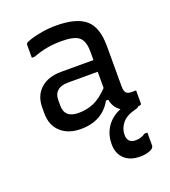

<svg xmlns="http://www.w3.org/2000/svg" viewBox="-143 -646 886 1002"><g transform="rotate(-20 300.0 -145.5)"><path d="M497 -351V-126Q497 -100 507 -90Q515 -81 536 -81H561V-11Q561 0 550 0H544Q541 7 520 12Q470 25 447.5 53.5Q425 82 425 116Q425 163 471 163Q501 163 525 146H541V218Q541 232 518.5 241.5Q496 251 464 251Q408 251 376.5 221Q345 191 345 140Q345 84 373.5 43Q402 2 451 -17Q416 -39 408 -85H395Q370 -39 326.5 -14.5Q283 10 223 10Q153 10 111.5 -28Q70 -66 70 -132V-164Q70 -230 112 -268Q154 -306 227 -306H406V-352Q406 -412 379 -434Q352 -456 283 -456Q238 -456 200.5 -449Q163 -442 123 -427H108V-499Q108 -504 111 -507Q116 -513 141.5 -521Q167 -529 204.5 -535.5Q242 -542 283 -542Q396 -542 446.5 -498.5Q497 -455 497 -351ZM162 -142Q162 -73 240 -73Q286 -73 325 -90Q364 -107 406 -151V-241H240Q200 -241 180 -221Q162 -205 162 -172Z"/></g></svg>

Font: Recursive Sn Lnr St
Style: Regular
Weight: 400
Version: Version 1.079;hotconv 1.0.112;makeotfexe 2.5.65598; ttfautoh